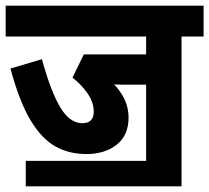

<svg xmlns="http://www.w3.org/2000/svg" viewBox="-20 -642 739 678"><path d="M71 -74H496V-343H435Q422 -343 408.5 -343Q395 -343 383 -344Q407 -319 420.5 -289.5Q434 -260 434 -227Q434 -164 392 -131Q350 -98 285 -98Q224 -98 175.5 -125Q127 -152 87.5 -218Q48 -284 17 -400L128 -433Q159 -320 192.5 -263.5Q226 -207 271 -207Q311 -207 311 -248Q311 -280 290 -311Q269 -342 236 -368L276 -450H496V-513H0V-622H699V-513H621V16H71Z"/></svg>

Font: Noto Sans Condensed
Style: Bold
Weight: 700
Width: 3
Designer: Monotype Design Team
Foundry: Monotype Imaging Inc.
Version: Version 2.013; ttfautohint (v1.8.4.7-5d5b)